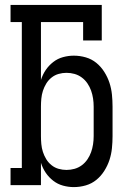

<svg xmlns="http://www.w3.org/2000/svg" viewBox="-20 -755 540 783"><path d="M281 8Q259 8 237 2Q215 -4 197 -18Q179 -32 166.5 -50.5Q154 -69 147 -91V0H23V-70H69V-665H23V-735H395V-590H319V-665H147V-429Q154 -451 166.5 -469.5Q179 -488 197 -502Q215 -516 237 -522Q259 -528 281 -528Q306 -528 330 -521Q354 -514 373 -498.5Q392 -483 405.5 -461.5Q419 -440 426.5 -417Q434 -394 436.5 -369.5Q439 -345 439 -320V-200Q439 -175 436.5 -150.5Q434 -126 426.5 -103Q419 -80 405.5 -58.5Q392 -37 373 -21.5Q354 -6 330 1Q306 8 281 8ZM251 -62Q268 -62 284 -66.5Q300 -71 313.5 -81Q327 -91 336.5 -105Q346 -119 351.5 -134.5Q357 -150 359.5 -166.5Q362 -183 362 -200V-320Q362 -337 359.5 -353.5Q357 -370 351.5 -385.5Q346 -401 336.5 -415Q327 -429 313.5 -439Q300 -449 284 -453.5Q268 -458 251 -458Q235 -458 219 -453.5Q203 -449 190 -438.5Q177 -428 168.5 -414Q160 -400 155 -384.5Q150 -369 148.5 -352.5Q147 -336 147 -320V-200Q147 -184 148.5 -167.5Q150 -151 155 -135.5Q160 -120 168.5 -106Q177 -92 190 -81.5Q203 -71 219 -66.5Q235 -62 251 -62Z"/></svg>

Font: Iosevka Gothic
Style: Regular
Weight: 400
Monospace: yes
Designer: Belleve Invis
Foundry: Belleve Invis
Version: Version 15.5.1; ttfautohint (v1.8.4)